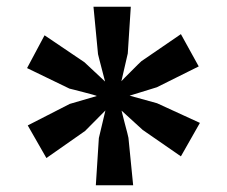

<svg xmlns="http://www.w3.org/2000/svg" viewBox="-20 -853 674 571"><path d="M265 -302 274 -442.5 293.5 -524.5 233 -463.5 118 -383 62.5 -480 187.5 -544 268 -567.5Q266.5 -568.5 255 -571.8Q243.5 -575 228.5 -578.8Q213.5 -582.5 201.5 -585.8Q189.5 -589 186.5 -589.5L60.5 -650.5L112.5 -748L231 -668L292.5 -610.5Q292 -612.5 289 -623.8Q286 -635 282.2 -650Q278.5 -665 275.2 -677Q272 -689 271.5 -692L258 -833H369L360 -694L341 -611.5Q342 -613 350.5 -621.5Q359 -630 370 -641Q381 -652 389.8 -660.8Q398.5 -669.5 400.5 -671L518 -751.5L571 -655.5L446.5 -593.5L365.5 -568.5L447 -546L574.5 -487.5L518 -388L404.5 -466.5L341.5 -524Q342 -522.5 344.8 -510.8Q347.5 -499 351.5 -484.5Q355.5 -470 358.5 -458Q361.5 -446 362 -443L376 -302Z"/></svg>

Font: Merriweather Sans SemiBold
Style: Regular
Weight: 600
Designer: Eben Sorkin
Foundry: Eben Sorkin
Version: Version 2.001